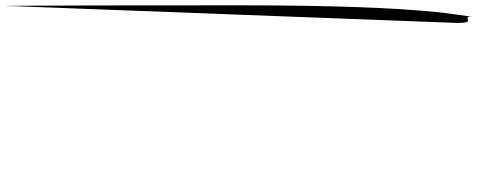

<svg xmlns="http://www.w3.org/2000/svg" viewBox="-559 -1206 1792 720"><g transform="rotate(90 337.0 -846.0)"><path d="M0 0C0 60 -3 127 -3 -854C-3 -1574 39 -1675 39 -1722C39 -1672 63 -1746 63 -1664Z"/></g></svg>

Font: Passageway
Style: BdSuIt
Weight: 700
Foundry: Ascender Corporation
Version: Version 1.11